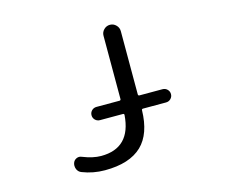

<svg xmlns="http://www.w3.org/2000/svg" viewBox="-104 -896 1207 1026"><g transform="rotate(-15 500.0 -383.0)"><path d="M399.4 -276.4Q383.8 -276.4 373 -287.1Q362.3 -297.9 362.3 -313Q362.3 -328.1 373 -338.9Q383.8 -349.6 399.4 -349.6H526.4Q534.2 -349.6 534.2 -357.4V-707Q534.2 -726.6 548.3 -740.7Q562.5 -754.9 582 -754.9Q601.6 -754.9 615.7 -740.7Q629.9 -726.6 629.9 -707V-357.4Q629.9 -349.6 637.7 -349.6H764.6Q780.3 -349.6 791 -338.9Q801.8 -328.1 801.8 -313Q801.8 -297.9 791 -287.1Q780.3 -276.4 764.6 -276.4H637.7Q629.9 -276.4 629.9 -269.5Q627 -139.6 561.5 -76.2Q493.2 -10.7 356.4 -10.7Q291 -10.7 231.4 -34.2Q215.8 -40 208 -56.6Q204.1 -66.4 204.1 -76.2Q204.1 -83 206.1 -89.8Q210.9 -105.5 225.6 -112.3Q240.2 -119.1 254.9 -112.3Q311.5 -89.8 356.4 -89.8Q520.5 -89.8 533.2 -269.5Q533.2 -276.4 526.4 -276.4Z"/></g></svg>

Font: Rounded Mgen+ 2m regular
Style: Regular
Weight: 400
Designer: [Source Han Sans]
Ryoko NISHIZUKA  (kana & ideographs); Paul D. Hunt (Latin, Greek & Cyrillic); Wenlong ZHANG  (bopomofo
Version: Version 1.059.20150602